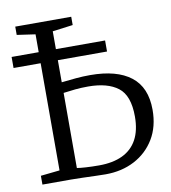

<svg xmlns="http://www.w3.org/2000/svg" viewBox="-83 -815 791 890"><g transform="rotate(-10 312.0 -369.5)"><path d="M342.5 4Q326 4 295.5 3Q265 2 233 1Q201 0 179.5 0H45.5V-41.5L135 -51V-691.5L48.5 -704V-743H312V-704L216 -691.5V-451.5Q251.5 -455.5 284.2 -458.5Q317 -461.5 351 -461.5Q476 -461.5 542.2 -410.2Q608.5 -359 608.5 -253Q608.5 -174 573.8 -116.5Q539 -59 479 -27.5Q419 4 342.5 4ZM320 -42Q385 -42 430.2 -63.5Q475.5 -85 499 -128.2Q522.5 -171.5 522.5 -236.5Q522.5 -335.5 473.2 -373.2Q424 -411 332.5 -411Q299.5 -411 272 -408.2Q244.5 -405.5 216 -401.5V-48Q229.5 -45.5 257.8 -43.8Q286 -42 320 -42ZM447.5 -607.5V-555.5H7.5V-607.5Z"/></g></svg>

Font: Merriweather 28pt Light
Style: Regular
Weight: 300
Version: Version 2.100